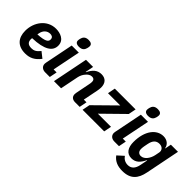

<svg xmlns="http://www.w3.org/2000/svg" viewBox="34 -1603 2671 2671"><g transform="rotate(45 1369.5 -267.5)"><path d="M253 12C343 12 412 -20 477 -106L391 -174C344 -115 309 -101 263 -101C194 -101 170 -135 170 -185C170 -190 170 -196 172 -208C407 -215 504 -283 504 -391C504 -505 395 -537 316 -537C142 -537 31 -382 31 -214C31 -75 104 12 253 12ZM308 -430C333 -430 368 -422 368 -377C368 -335 337 -306 187 -297L191 -320C203 -388 249 -430 308 -430Z M717 -583C784 -583 804 -620 813 -655C816 -667 819 -683 819 -695C819 -727 796 -747 747 -747C680 -747 660 -710 651 -675C648 -663 645 -647 645 -635C645 -603 668 -583 717 -583ZM728 0 750 -112H691L774 -525H634L550 -105C548 -95 547 -88 547 -80C547 -32 583 0 637 0Z M950 0 1004 -270C1012 -310 1030 -344 1054 -372C1077 -399 1105 -420 1139 -420C1177 -420 1192 -398 1192 -368C1192 -348 1189 -331 1185 -312L1144 -104C1143 -99 1141 -88 1141 -76C1141 -29 1172 0 1225 0H1316L1338 -112H1285L1328 -327C1333 -354 1337 -376 1337 -401C1337 -487 1292 -537 1211 -537C1129 -537 1077 -487 1037 -403H1031L1055 -525H915L810 0Z M1798 0 1820 -112H1562L1869 -413L1891 -525H1482L1460 -413H1701L1395 -112L1373 0Z M2078 -583C2145 -583 2165 -620 2174 -655C2177 -667 2180 -683 2180 -695C2180 -727 2157 -747 2108 -747C2041 -747 2021 -710 2012 -675C2009 -663 2006 -647 2006 -635C2006 -603 2029 -583 2078 -583ZM2089 0 2111 -112H2052L2135 -525H1995L1911 -105C1909 -95 1908 -88 1908 -80C1908 -32 1944 0 1998 0Z M2330 -2C2412 -2 2460 -51 2501 -136H2507L2485 -26C2469 55 2429 100 2360 100C2309 100 2267 75 2242 37L2153 118C2204 187 2276 212 2364 212C2525 212 2595 128 2624 -19L2725 -525H2585L2567 -434H2562C2555 -491 2504 -537 2431 -537C2297 -537 2190 -407 2190 -184C2190 -79 2232 -2 2330 -2ZM2399 -117C2358 -117 2333 -145 2333 -192C2333 -208 2336 -235 2339 -249L2350 -305C2366 -384 2403 -422 2465 -422C2529 -422 2555 -377 2547 -335L2534 -269C2526 -230 2508 -192 2486 -165C2465 -139 2435 -117 2399 -117Z"/></g></svg>

Font: LVC Sans
Style: Bold Italic
Weight: 700
Italic angle: -11.31°
Designer: Mike Abbink, Paul van der Laan, Pieter van Rosmalen
Foundry: Bold Monday
Version: Version 3.0